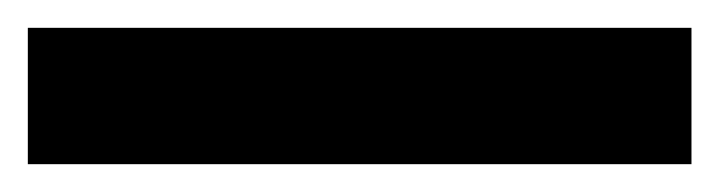

<svg xmlns="http://www.w3.org/2000/svg" viewBox="-23 -878 517 138"><path d="M474 -760H-3V-858H474Z"/></svg>

Font: Noto Sans Khmer ExtraCondensed
Style: Bold
Weight: 700
Width: 2
Designer: Danh Hong and the Monotype Design Team
Foundry: Monotype Imaging Inc.
Version: Version 2.004